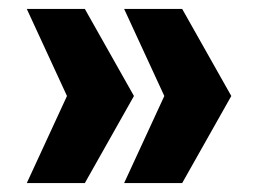

<svg xmlns="http://www.w3.org/2000/svg" viewBox="-20 -467 578 430"><path d="M170 -57 280 -252 170 -447H40L130 -252L40 -57ZM388 -57 498 -252 388 -447H258L348 -252L258 -57Z"/></svg>

Font: Perun
Style: Bold
Weight: 700
Foundry: Copyright (c) Stefan Peev, Context Ltd, 2016
Version: Version 1.089